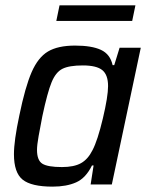

<svg xmlns="http://www.w3.org/2000/svg" viewBox="-20 -688 553 716"><path d="M32 -113Q32 -163 52 -257Q74 -364 98 -419Q122 -474 159 -496Q196 -518 260 -518Q322 -518 356.5 -502Q391 -486 400 -445H406L426 -510H505L397 0H318L329 -71H323Q300 -24 264 -8Q228 8 176 8Q97 8 64.5 -18Q32 -44 32 -113ZM325 -128Q344 -164 363.5 -246Q383 -328 383 -367Q383 -409 361.5 -426.5Q340 -444 289 -444Q238 -444 213 -431.5Q188 -419 172.5 -381.5Q157 -344 138 -255Q130 -214 124 -180.5Q118 -147 118 -129Q118 -90 138 -77.5Q158 -65 211 -65Q256 -65 282 -79.5Q308 -94 325 -128ZM190 -610 202 -668H485L473 -610Z"/></svg>

Font: Saira Semi Condensed
Style: Italic
Weight: 400
Width: 4
Italic angle: -12°
Designer: Hector Gatti with collaboration of the Omnibus-Type team
Foundry: Omnibus-Type
Version: Version 1.001; ttfautohint (v1.8)